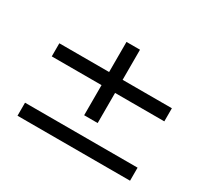

<svg xmlns="http://www.w3.org/2000/svg" viewBox="-105 -635 812 764"><g transform="rotate(30 301.5 -252.5)"><path d="M277.5 -349.4H48.8V-289.2H277.5V-150.8H339.6V-289.2H565.9V-349.4H339.6V-487.7H277.5ZM48.8 -16.5H565.9V-76.4H48.8Z"/></g></svg>

Font: SaysetthaMai Thin
Style: Regular
Weight: 100
Designer: John M. Durdin
Foundry: Lao Script for Windows
Version: Version 1.101